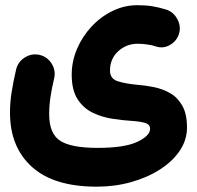

<svg xmlns="http://www.w3.org/2000/svg" viewBox="-20 -430 750 732"><path d="M18.1 -0.5Q18.1 -39.6 24.2 -78.1Q30.3 -116.7 41.5 -165.5Q48.8 -194.8 75.2 -211.2Q101.6 -227.5 130.9 -220.7Q160.2 -213.9 176.8 -187.5Q193.4 -161.1 186.5 -131.3Q177.2 -92.8 172.4 -59.8Q167.5 -26.9 167.5 5.4Q167.5 79.1 209 106.4Q250.5 133.8 352.5 133.8Q454.6 133.8 503.4 110.8Q552.2 87.9 552.2 61Q552.2 43.9 532 38.3Q511.7 32.7 480.5 30.8Q448.2 28.8 409.2 22.9Q370.1 17.1 334.5 0.2Q298.8 -16.6 276.1 -51.3Q253.4 -85.9 253.4 -145.5Q253.4 -196.3 273.7 -243.7Q293.9 -291 328.9 -328.6Q363.8 -366.2 408.9 -388.2Q454.1 -410.2 503.9 -410.2Q535.6 -410.2 560.3 -406.2Q585 -402.3 613.3 -393.6Q641.1 -384.8 656 -357.2Q670.9 -329.6 662.6 -301.8Q654.3 -273.9 628.2 -258.8Q602.1 -243.7 574.7 -252.9Q559.1 -258.3 539.8 -260.7Q520.5 -263.2 504.9 -263.2Q461.9 -263.2 430.7 -234.6Q399.4 -206.1 399.4 -161.1Q399.4 -129.4 429.4 -120.1Q459.5 -110.8 502 -106.9Q533.2 -104.5 566.4 -97.9Q599.6 -91.3 628.4 -75Q657.2 -58.6 675 -27.1Q692.9 4.4 692.9 56.6Q692.9 103.5 665.5 144.3Q638.2 185.1 590.3 215.8Q542.5 246.6 480.2 264.2Q418 281.7 348.6 281.7Q185.5 281.7 101.8 206.3Q18.1 130.9 18.1 -0.5Z"/></svg>

Font: Mikhak ExtraBold
Style: Regular
Weight: 800
Designer: Amin Abedi
Version: Version 3.3